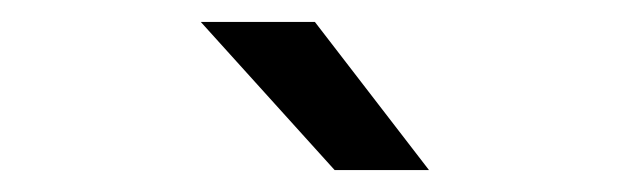

<svg xmlns="http://www.w3.org/2000/svg" viewBox="-20 -735 580 175"><path d="M267 -715 371 -580H285L163 -715Z"/></svg>

Font: Share Tech Mono
Style: Regular
Weight: 400
Designer: Ralph Oliver du Carrois
Foundry: Ralph Oliver du Carrois
Version: Version 1.003